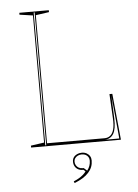

<svg xmlns="http://www.w3.org/2000/svg" viewBox="-60 -754 723 1005"><g transform="rotate(-5 301.0 -251.5)"><path d="M80 0V-10L150 -20V-688L80 -698V-708H235V-698L165 -688V-15H467Q485 -15 497.5 -25Q510 -35 516 -57Q522 -79 520 -115L513 -243H528L552 0ZM155 -5H160V-703H155ZM544 -7 522 -236 527 -115Q529 -58 513.5 -33Q498 -8 467 -7ZM291 205 287 196Q301 190 313.5 183Q326 176 336.5 167Q347 158 353 149L343 140H339Q325 140 314.5 134Q304 128 298 117.5Q292 107 292 93Q292 80 298.5 70.5Q305 61 316.5 55.5Q328 50 342 50Q356 50 367 56Q378 62 384 72Q390 82 390 95Q390 113 384 128.5Q378 144 365.5 158Q353 172 334.5 183.5Q316 195 291 205ZM362 146Q371 135 375.5 122Q380 109 380 95Q380 84 375 76Q370 68 361.5 63.5Q353 59 341 59Q329 59 320 63.5Q311 68 305.5 75.5Q300 83 300 93Q300 104 305 112.5Q310 121 318.5 126Q327 131 338 131Q340 131 342 131Q344 131 345 131Z"/></g></svg>

Font: Kalnia Glaze Thin
Style: Regular
Weight: 100
Designer: Frida Medrano
Foundry: Frida Medrano
Version: Version 1.110